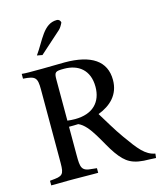

<svg xmlns="http://www.w3.org/2000/svg" viewBox="-133 -1021 943 1122"><g transform="rotate(-15 338.5 -460.5)"><path d="M184.5 -749 314.5 -865C324.5 -874 333.5 -889 340.5 -904C339.5 -915 331.5 -925 317.5 -925C236.5 -925 207.5 -831 152.5 -755ZM673 -22C614 -33 580 -77 516 -167C479 -218 441 -285 412 -331C488 -360 545 -413 545 -502C545 -617 459 -674 298 -674C255 -674 206 -672 162 -672H132C100 -672 65 -671 39 -674V-645C114 -640 124 -629 124 -556V-138C124 -57 125 -37 67 -31L37 -28V0H70C94 0 117 -1 139 -1H174C213 -1 251 0 288 0H321V-28L293 -31C229 -35 226 -57 226 -133V-304C245 -304 264 -304 282 -305C349 -277 394 -158 443 -90C491 -23 529 2 633 2L670 4ZM226 -341V-589C226 -636 233 -639 286 -639C370 -639 436 -593 436 -490C436 -398 380 -338 272 -338C256 -338 243 -339 226 -341Z"/></g></svg>

Font: Sibila
Style: Regular
Weight: 400
Designer: Stefan Peev
Foundry: Context Ltd
Version: Version 1.000